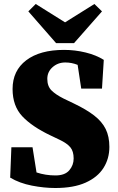

<svg xmlns="http://www.w3.org/2000/svg" viewBox="-20 -922 593 962"><path d="M257 20Q201 20 139.5 8Q78 -4 31 -32L37 -184H143L163 -58Q208 -43 258 -43Q305 -43 327 -68.5Q349 -94 349 -128Q349 -164 332.5 -184Q316 -204 278 -222L234 -243Q141 -287 92 -339Q43 -391 43 -476Q43 -568 111.5 -620Q180 -672 301 -672Q356 -672 409 -659Q462 -646 500 -622L491 -478H387L369 -597Q339 -609 307 -609Q270 -609 243.5 -585.5Q217 -562 217 -527Q217 -490 238 -469Q259 -448 299 -428L349 -404Q412 -374 451.5 -343.5Q491 -313 509.5 -275.5Q528 -238 528 -186Q528 -127 498.5 -80.5Q469 -34 409 -7Q349 20 257 20ZM159 -902 306 -810 453 -902 491 -865 351 -706H261L122 -865Z"/></svg>

Font: Source Serif Pro Black
Style: Regular
Weight: 900
Designer: Frank Grießhammer
Foundry: Adobe Systems Incorporated
Version: Version 3.001;hotconv 1.0.111;makeotfexe 2.5.65597